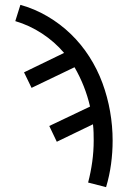

<svg xmlns="http://www.w3.org/2000/svg" viewBox="-20 -548 540 791"><path d="M417 223 343 204Q354 162 360 118.5Q366 75 366 31Q366 14 365.5 -2.5Q365 -19 363 -36L214 36L183 -29L351 -109Q341 -152 325 -192.5Q309 -233 287 -271L110 -186L79 -250L244 -330Q205 -376 153 -410Q101 -444 43 -461L64 -528Q122 -512 175 -481Q228 -450 271.5 -408Q315 -366 348 -314.5Q381 -263 402 -206Q423 -149 433.5 -89Q444 -29 444 31Q444 80 437.5 128Q431 176 417 223Z"/></svg>

Font: Iosevka Term Curly
Style: Regular
Weight: 400
Designer: Belleve Invis
Foundry: Belleve Invis
Version: Version 32.3.0